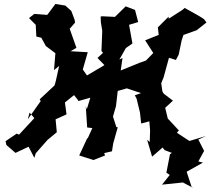

<svg xmlns="http://www.w3.org/2000/svg" viewBox="-20 -770 1060 967"><path d="M659 -290 668 -273 685 -203 691 -148 732 -159 736 -113 734 -55 721 -66 746 19 799 -27 809 -14 893 18 920 -10 908 -9 886 -56 850 -79 881 -113 825 -173 812 -227 851 -263 805 -298 798 -309 792 -351 804 -380 831 -479 866 -468 880 -495 895 -567 904 -594 971 -618 1020 -657 1007 -674 980 -691 910 -730 900 -721 830 -676 829 -686 775 -632 781 -580 784 -596 711 -567 752 -503 715 -465 681 -453 588 -415 597 -478 581 -470 614 -528 647 -551 630 -645 676 -659 660 -720 613 -738 559 -685 496 -688 487 -687 488 -658 495 -615 491 -513 499 -504 471 -478 506 -442 418 -390 397 -420 422 -507 335 -512 365 -529 331 -625 358 -656 356 -670 339 -715 309 -742 259 -750 218 -695 153 -700 126 -679 160 -645 163 -586 188 -580 211 -538 259 -502 252 -417 278 -438 261 -362 252 -330 256 -341 180 -270 185 -261 120 -169 129 -203 153 -175 76 -92 64 -97 8 -59 12 -40 58 0 124 -31 153 25 160 2 219 -65 266 -104 265 -116 260 -169 315 -194 307 -254 353 -291 375 -263 371 -260 435 -278 417 -219 412 -236 419 -128 445 -125 423 -76 418 -71 379 13 451 36 509 13 505 1 544 -8 550 -47 573 -129 566 -130 549 -183 564 -235 573 -312 619 -325 690 -301ZM946 174 920 95 1002 49 979 43 1008 -10 979 -67 1017 -85 934 -60C896 -84 862 -108 827 -131L879 -23L861 -11L836 7L818 100L835 111L796 160C830 156 864 153 901 149L954 177Z"/></svg>

Font: Asimov Aggro
Style: CondIt
Weight: 500
Designer: Google
Version: Version 2.000980; 2014